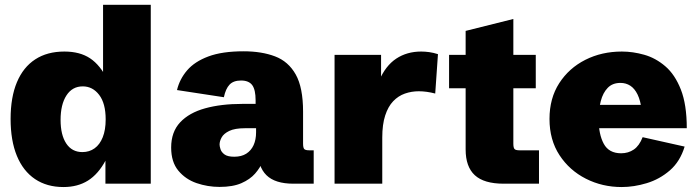

<svg xmlns="http://www.w3.org/2000/svg" viewBox="-20 -752 2858 786"><path d="M239.7 13.7Q171.9 13.7 123.3 -19Q74.7 -51.8 49.1 -114Q23.4 -176.3 23.4 -265.1Q23.4 -354 49.3 -415.5Q75.2 -477.1 124.3 -509Q173.3 -541 243.7 -541Q307.1 -541 348.9 -513.2Q390.6 -485.4 420.9 -424.3L401.9 -425.8V-732.4H597.2V0H411.6V-103L412.6 -95.7Q382.3 -39.1 340.1 -12.7Q297.9 13.7 239.7 13.7ZM317.4 -129.4Q345.7 -129.4 367.2 -144.8Q388.7 -160.2 400.6 -190.2Q412.6 -220.2 412.6 -263.2Q412.6 -328.6 386 -363.5Q359.4 -398.4 318.8 -398.4Q275.9 -398.4 252 -361.3Q228 -324.2 228 -261.2Q228 -199.7 251.2 -164.6Q274.4 -129.4 317.4 -129.4Z M878.9 13.2Q830.1 13.2 784.7 -2.4Q739.3 -18.1 710 -53.5Q680.7 -88.9 680.7 -147.9Q680.7 -211.9 717.5 -251.2Q754.4 -290.5 819.8 -308.6Q885.3 -326.7 971.7 -326.7H1035.2L1026.4 -309.6V-341.3Q1026.4 -384.8 1012.5 -403.6Q998.5 -422.4 966.8 -422.4Q935.5 -422.4 919.7 -405.5Q903.8 -388.7 896.5 -354L704.6 -383.3Q715.3 -428.2 746.1 -464.1Q776.9 -500 833.3 -521Q889.6 -542 977.1 -542Q1051.3 -542 1106 -521.2Q1160.6 -500.5 1190.7 -447Q1220.7 -393.6 1220.7 -294.9V-164.1Q1220.7 -147.5 1225.3 -142.1Q1230 -136.7 1245.1 -136.7H1264.2V0H1181.2Q1106 0 1070.6 -34.9Q1035.2 -69.8 1035.2 -140.1V-155.3L1071.3 -138.2Q1065.9 -116.7 1055.4 -90.8Q1044.9 -64.9 1024.2 -41.3Q1003.4 -17.6 968.3 -2.2Q933.1 13.2 878.9 13.2ZM939 -110.4Q968.3 -110.4 988 -122.8Q1007.8 -135.3 1018.1 -157.7Q1028.3 -180.2 1028.3 -210V-227.1H983.4Q941.4 -227.1 918.7 -216.1Q896 -205.1 887.5 -189.7Q878.9 -174.3 878.9 -160.2Q878.9 -153.3 882.6 -141.4Q886.2 -129.4 898.9 -119.9Q911.6 -110.4 939 -110.4Z M1349.6 0V-527.3H1540V-403.3L1531.7 -420.9Q1558.1 -482.9 1602.1 -512Q1646 -541 1704.1 -541Q1720.2 -541 1737.5 -538.6Q1754.9 -536.1 1772.9 -530.3L1761.7 -369.1Q1726.1 -378.4 1694.3 -378.4Q1664.6 -378.4 1637.5 -368.9Q1610.4 -359.4 1589.6 -337.6Q1568.8 -315.9 1556.9 -279.3Q1544.9 -242.7 1544.9 -189V0Z M2042 0Q1961.4 0 1923.8 -34.7Q1886.2 -69.3 1886.2 -140.1V-390.6H1818.4V-527.3H1886.2V-625.5L2081.5 -674.3V-527.3H2173.3V-390.6H2081.5V-164.1Q2081.5 -147.5 2086.2 -142.1Q2090.8 -136.7 2106 -136.7H2186.5V0Z M2524.9 13.7Q2445.8 13.7 2378.7 -20.3Q2311.5 -54.2 2270.5 -116.7Q2229.5 -179.2 2229.5 -265.1Q2229.5 -349.6 2269.3 -411.4Q2309.1 -473.1 2376.2 -507.1Q2443.4 -541 2525.9 -541Q2570.8 -541 2617.4 -527.8Q2664.1 -514.6 2703.6 -480.7Q2743.2 -446.8 2767.3 -385.3Q2791.5 -323.7 2791.5 -227.1H2355V-322.8H2616.2L2606.9 -300.8Q2602.1 -340.3 2590.1 -365Q2578.1 -389.6 2560.3 -401.1Q2542.5 -412.6 2520 -412.6Q2487.3 -412.6 2467.8 -392.3Q2448.2 -372.1 2439.5 -338.4Q2430.7 -304.7 2430.7 -264.2Q2430.7 -202.1 2451.7 -163.3Q2472.7 -124.5 2522.9 -124.5Q2552.2 -124.5 2574.7 -139.9Q2597.2 -155.3 2610.8 -190.4L2782.7 -151.9Q2764.2 -90.8 2722.2 -54.4Q2680.2 -18.1 2627.7 -2.2Q2575.2 13.7 2524.9 13.7Z"/></svg>

Font: Schibsted Grotesk Black
Style: Regular
Weight: 900
Designer: Bakken & Baeck AS, Henrik Kongsvoll
Foundry: Schibsted ASA
Version: Version 1.100;gftools[0.9.25]